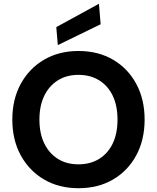

<svg xmlns="http://www.w3.org/2000/svg" viewBox="-20 -981 828 1013"><path d="M394 12Q291 12 212.5 -34Q134 -80 89.5 -161.5Q45 -243 45 -350Q45 -457 89.5 -538.5Q134 -620 212.5 -666Q291 -712 394 -712Q498 -712 576.5 -666Q655 -620 699 -538.5Q743 -457 743 -350Q743 -243 699 -161.5Q655 -80 576.5 -34Q498 12 394 12ZM394 -114Q457 -114 503.5 -143Q550 -172 575 -224.5Q600 -277 600 -350Q600 -423 575 -475.5Q550 -528 503.5 -557Q457 -586 394 -586Q331 -586 285 -557Q239 -528 213.5 -475.5Q188 -423 188 -350Q188 -277 213.5 -224.5Q239 -172 285 -143Q331 -114 394 -114ZM285 -743 277 -838 502 -961 511 -853Z"/></svg>

Font: DM Sans 18pt ExtraBold
Style: Regular
Weight: 800
Designer: Colophon Foundry, Jonny Pinhorn
Foundry: Colophon Foundry
Version: Version 4.004;gftools[0.9.30]